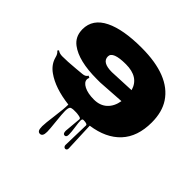

<svg xmlns="http://www.w3.org/2000/svg" viewBox="-238 -891 1428 1428"><g transform="rotate(45 475.5 -177.0)"><path d="M636.7 -284.2Q433.6 -270.5 427.7 -270.5H391.1Q199.7 -270.5 109.4 -338.9Q56.6 -378.9 53.7 -448.2L53.2 -457Q53.2 -565.4 163.1 -619.1Q269.5 -671.4 461.9 -671.4Q756.8 -671.4 860.4 -514.6Q908.7 -441.4 908.7 -331.5Q908.7 -182.1 828.4 -95.7Q748 -9.3 599.1 11.7L608.4 243.7Q608.4 251.5 603.8 257.1Q599.1 262.7 591.3 262.7Q583.5 262.7 578.1 256.1Q572.8 249.5 572.8 241.2L578.1 29.8Q578.1 14.6 536.1 14.6Q523.4 14.6 523.4 33.9Q523.4 53.2 530 97.7Q536.6 142.1 536.6 168.9Q536.6 195.8 518.1 195.8Q499.5 195.8 499.5 164.1L511.2 31.2Q511.2 21 489.7 17.1Q468.3 13.2 459 13.2Q449.7 13.2 441.2 13.2Q432.6 13.2 426.3 13.4Q419.9 13.7 411.6 15.9Q403.3 18.1 399.9 22.5Q391.6 34.2 391.6 64.5Q391.6 94.7 399.7 168.5Q407.7 242.2 407.7 267.8Q407.7 293.5 400.4 305.2Q393.1 316.9 379.4 316.9Q365.7 316.9 358.6 305.2Q351.6 293.5 351.6 264.2Q351.6 234.9 363.5 146.5Q375.5 58.1 375.5 13.2Q219.7 -5.4 129.9 -69.8Q75.7 -108.4 60.1 -167Q53.2 -197.3 33.2 -212.9L41 -223.1Q60.1 -208.5 90.1 -208.5Q120.1 -208.5 150.6 -210.2Q181.2 -211.9 227.5 -216.1Q273.9 -220.2 288.6 -221.7Q319.8 -224.1 330.1 -245.6L345.7 -237.3Q340.3 -227.5 340.3 -217.8Q340.3 -187.5 379.9 -167.5Q419.4 -147.5 483.2 -147.5Q546.9 -147.5 586.4 -183.8Q626 -220.2 636.7 -284.2ZM330.1 -448.2Q330.1 -386.2 433.6 -386.2Q435.5 -386.2 632.3 -395Q602.5 -502 466.3 -502Q330.1 -502 330.1 -448.2Z"/></g></svg>

Font: Nosifer Caps
Style: Regular
Weight: 800
Version: Version 001.002